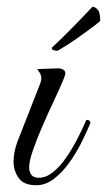

<svg xmlns="http://www.w3.org/2000/svg" viewBox="-20 -547 316 567"><path d="M87 0Q50 0 35 -21.5Q20 -43 20 -71Q20 -86 23.5 -101.5Q27 -117 32 -130L99 -301Q102 -309 102 -315Q102 -325 97 -332.5Q92 -340 90 -343L145 -345Q160 -346 166.5 -341.5Q173 -337 173 -331Q173 -325 166 -309Q156 -285 139 -249Q122 -213 105.5 -175Q89 -137 77.5 -104Q66 -71 66 -53Q66 -40 72.5 -31Q79 -22 95 -22Q116 -22 136.5 -38.5Q157 -55 175 -81Q193 -107 208.5 -137Q224 -167 235 -193Q247 -193 247 -184Q237 -159 221 -127Q205 -95 184.5 -66.5Q164 -38 139.5 -19Q115 0 87 0ZM150 -397Q143 -397 138 -399Q133 -401 133 -406Q164 -435 194 -465.5Q224 -496 253 -527Q261 -527 268.5 -518.5Q276 -510 276 -485Q267 -477 250 -464.5Q233 -452 213.5 -438Q194 -424 176.5 -413Q159 -402 150 -397Z"/></svg>

Font: Great Vibes
Style: Regular
Weight: 400
Designer: Robert E. Leuschke, Viktoriya Grabowska, Viviana Monsalve, Eben Sorkin
Foundry: Robert E. Leuschke
Version: Version 1.103; ttfautohint (v1.8.4.7-5d5b)